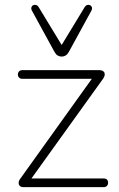

<svg xmlns="http://www.w3.org/2000/svg" viewBox="-20 -774 494 794"><path d="M77 0Q69 0 64.5 -3Q60 -6 58 -11.5Q56 -17 58 -24Q60 -31 66 -38L369 -461V-448H73Q64 -448 59 -453Q54 -458 54 -466Q54 -474 59 -479Q64 -484 73 -484H390Q399 -484 404.5 -481Q410 -478 412 -473Q414 -468 412.5 -461.5Q411 -455 406 -448L100 -22V-36H408Q427 -36 427 -18Q427 -10 422 -5Q417 0 408 0ZM235 -540Q226 -540 218.5 -544.5Q211 -549 205 -560L112 -730Q108 -738 110 -744Q112 -750 117.5 -752.5Q123 -755 129 -753.5Q135 -752 139 -746L235 -588L331 -746Q335 -752 341 -753.5Q347 -755 352.5 -752.5Q358 -750 360 -744Q362 -738 358 -730L265 -560Q259 -549 251.5 -544.5Q244 -540 235 -540Z"/></svg>

Font: Nunito ExtraLight ExtraLight
Style: Regular
Weight: 250
Version: Version 3.602